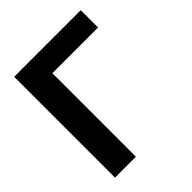

<svg xmlns="http://www.w3.org/2000/svg" viewBox="-196 -829 952 952"><g transform="rotate(-45 279.5 -353.5)"><path d="M526.9 -585.8H206.4V0H59.9V-707H526.9Z"/></g></svg>

Font: Pretendard Std Variable
Style: Regular
Weight: 400
Designer: Base glyphs from Inter by Rasmus Andersson; Hangeul glyphs from Noto Sans CJK(Source Han Sans) by Jang Soo-young and Kan
Foundry: Kil Hyung-jin
Version: Version 1.309;Glyphs 3.2 (3225)